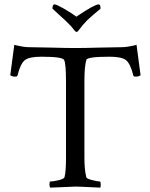

<svg xmlns="http://www.w3.org/2000/svg" viewBox="-20 -862 693 885"><path d="M332 -785.2Q416 -841.8 434.6 -841.8Q443.4 -841.8 443.4 -822.3Q443.4 -821.3 434.6 -814.5Q425.8 -807.6 410.6 -794.4Q395.5 -781.2 382.8 -769.5Q363.3 -750 342.8 -722.7Q337.9 -714.8 332 -714.8Q329.1 -714.8 322.3 -722.7Q308.6 -742.2 281.2 -767.6Q267.6 -780.3 246.6 -799.3Q225.6 -818.4 221.7 -822.3Q221.7 -841.8 231.4 -841.8Q240.2 -841.8 274.4 -822.3Q308.6 -802.7 332 -785.2ZM542 -644.5Q566.4 -644.5 609.4 -655.3L627.9 -515.6Q621.1 -508.8 604.5 -508.8Q595.7 -508.8 594.7 -513.7Q581.1 -568.4 561 -584.5Q541 -600.6 485.4 -600.6Q381.8 -600.6 377.9 -585.9Q369.1 -554.7 369.1 -488.3V-135.7Q369.1 -79.1 377.9 -44.9Q379.9 -38.1 405.3 -31.7Q430.7 -25.4 440.4 -25.4Q444.3 -25.4 444.3 -10.7Q444.3 -2.9 442.4 2.9Q344.7 -2 329.1 -2Q324.2 -2 211.9 2.9Q208 -1 208 -11.7Q208 -25.4 211.9 -25.4Q224.6 -25.4 249.5 -31.2Q274.4 -37.1 277.3 -44.9Q284.2 -71.3 284.2 -131.8V-485.4Q284.2 -570.3 275.4 -585.9Q267.6 -600.6 169.9 -600.6Q114.3 -600.6 94.2 -584.5Q74.2 -568.4 60.5 -513.7Q59.6 -508.8 50.8 -508.8Q34.2 -508.8 27.3 -515.6L45.9 -655.3Q88.9 -644.5 113.3 -644.5Q150.4 -644.5 217.3 -642.6Q284.2 -640.6 327.1 -640.6Q370.1 -640.6 437.5 -642.6Q504.9 -644.5 542 -644.5Z"/></svg>

Font: Crimson Text
Style: Regular
Weight: 400
Version: Version 0.13